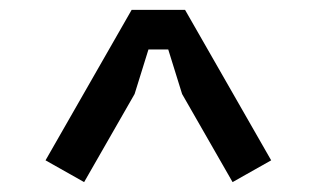

<svg xmlns="http://www.w3.org/2000/svg" viewBox="-20 -720 640 388"><path d="M528 -396 450 -352 348 -530 320 -620H280L252 -530L150 -352L72 -396L246 -700H354Z"/></svg>

Font: Fliege Mono Thin
Style: Regular
Weight: 100
Version: Version 0.020;Glyphs 3.3 (3306)